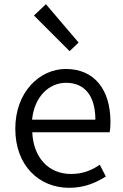

<svg xmlns="http://www.w3.org/2000/svg" viewBox="-20 -883 589 916"><path d="M310 13C384 13 439 -12 485 -41L456 -97C415 -69 373 -53 319 -53C211 -53 139 -132 134 -252H503C506 -266 507 -283 507 -301C507 -457 429 -554 294 -554C170 -554 53 -445 53 -269C53 -92 167 13 310 13ZM133 -312C144 -423 215 -488 295 -488C383 -488 435 -427 435 -312ZM312 -639 355 -680 199 -863 142 -809Z"/></svg>

Font: Noto Sans CJK HK DemiLight
Style: Regular
Weight: 350
Designer: Ryoko NISHIZUKA 西塚涼子 (kana, bopomofo & ideographs); Paul D. Hunt (Latin, Greek & Cyrillic); Sandoll Communications 산돌커뮤니
Foundry: Adobe
Version: Version 2.004;hotconv 1.0.118;makeotfexe 2.5.65603